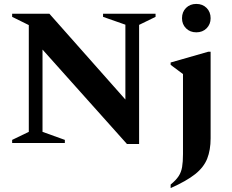

<svg xmlns="http://www.w3.org/2000/svg" viewBox="-20 -730 1186 980"><path d="M42 0V-16L127 -57V-602L42 -644V-660H232L620 -222V-604L506 -644V-660H774V-644L690 -603V5H628L197 -477V-57L311 -16V0ZM982 -565Q950 -565 929.5 -585.5Q909 -606 909 -637Q909 -669 929.5 -689.5Q950 -710 982 -710Q1014 -710 1034.5 -689.5Q1055 -669 1055 -637Q1055 -606 1034.5 -585.5Q1014 -565 982 -565ZM851 230V212Q878 190 891.5 169.5Q905 149 909.5 122.5Q914 96 914 56V-352L851 -399V-411L1043 -466H1055V-24Q1055 36 1037.5 80Q1020 124 976 159Q932 194 851 230Z"/></svg>

Font: Spectral SC
Style: Bold
Weight: 700
Designer: Jean-Baptiste Levee
Foundry: Production Type
Version: Version 2.001